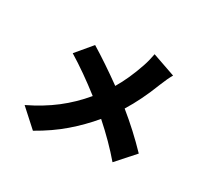

<svg xmlns="http://www.w3.org/2000/svg" viewBox="-173 -998 1322 1273"><g transform="rotate(30 488.5 -361.5)"><path d="M795.9 -624Q741.2 -482.4 672.9 -372.1Q794.9 -273.4 903.3 -160.2L781.2 -23.4Q691.4 -128.9 572.3 -234.4Q502 -150.4 417 -77.1Q332 -3.9 219.7 59.6L86.9 -60.5Q200.2 -115.2 287.6 -182.6Q375 -250 448.2 -337.9Q314.5 -442.4 191.4 -517.6L293 -638.7Q408.2 -568.4 543.9 -470.7Q597.7 -560.5 639.6 -683.6Q655.3 -729.5 665 -783.2L841.8 -721.7Q821.3 -687.5 795.9 -624Z"/></g></svg>

Font: Min Sans Black
Style: Regular
Weight: 900
Designer: Jinseong-Kim, NotoSansCJK, Nunito
Foundry: Jinseong-Kim
Version: Version 1.000